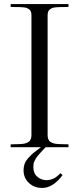

<svg xmlns="http://www.w3.org/2000/svg" viewBox="-20 -720 387 939"><path d="M212.9 -58.1Q212.9 -49.3 215.3 -42.5Q217.8 -35.6 220.9 -31.2Q224.1 -26.9 231 -23.7Q237.8 -20.5 242.9 -18.8Q248 -17.1 258.5 -16.1Q269 -15.1 275.4 -15.1Q281.7 -15.1 294.9 -14.6Q308.1 -14.2 314.9 -14.2V0H203.1Q198.7 4.4 188.2 15.6Q177.7 26.9 174.6 30.5Q171.4 34.2 164.3 42.7Q157.2 51.3 154.8 55.9Q152.3 60.5 148.7 67.9Q145 75.2 144 82.3Q143.1 89.4 143.1 97.2Q143.1 127.9 162.6 144.5Q182.1 161.1 207 161.1Q245.6 161.1 274.9 127L286.1 136.2Q239.3 199.2 186 199.2Q147.5 199.2 121.3 174.6Q95.2 149.9 95.2 112.8Q95.2 96.2 100.1 82Q105 67.9 115.7 55.7Q126.5 43.5 134.3 36.1Q142.1 28.8 158.4 16.6Q174.8 4.4 180.2 0H32.2V-14.2Q39.1 -14.2 52.2 -14.6Q65.4 -15.1 71.8 -15.1Q78.1 -15.1 88.4 -16.1Q98.6 -17.1 103.8 -18.8Q108.9 -20.5 115.7 -23.7Q122.6 -26.9 125.7 -31.2Q128.9 -35.6 131.3 -42.5Q133.8 -49.3 133.8 -58.1V-645Q133.8 -655.3 131.3 -662.4Q128.9 -669.4 123 -673.8Q117.2 -678.2 111.6 -680.7Q106 -683.1 95.2 -684.1Q84.5 -685.1 76.7 -685.3Q68.8 -685.5 54.9 -685.5Q41 -685.5 32.2 -686V-700.2H314.9V-686Q306.2 -685.5 292 -685.5Q277.8 -685.5 270.3 -685.3Q262.7 -685.1 252 -684.1Q241.2 -683.1 235.4 -680.7Q229.5 -678.2 223.6 -673.8Q217.8 -669.4 215.3 -662.1Q212.9 -654.8 212.9 -645Z"/></svg>

Font: Ortica Linear Light
Style: Regular
Weight: 300
Designer: Benedetta Bovani
Foundry: Collletttivo
Version: Version 2.000;Glyphs 3.1.2 (3151)